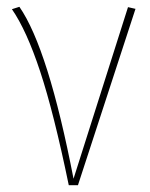

<svg xmlns="http://www.w3.org/2000/svg" viewBox="-20 -544 440 564"><path d="M196 -19 356 -523 378 -518 209 0H182Q138 -213 98 -334Q58 -455 15 -517L37 -524Q122 -401 196 -19Z"/></svg>

Font: Fira Sans Condensed Thin
Style: Regular
Weight: 250
Width: 3
Designer: Carrois Corporate & Edenspiekermann AG
Foundry: Carrois Corporate GbR & Edenspiekermann AG
Version: Version 4.203